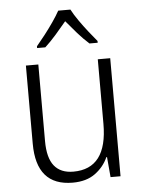

<svg xmlns="http://www.w3.org/2000/svg" viewBox="-54 -809 645 862"><g transform="rotate(-5 268.0 -377.5)"><path d="M455 -532V0H410L402 -91H399Q380 -48 340.5 -19Q301 10 239 10Q75 10 75 -180V-532H131V-187Q131 -111 160 -75Q189 -39 246 -39Q399 -39 399 -241V-532ZM296 -765Q308 -742 327.5 -714Q347 -686 368 -659.5Q389 -633 405 -614V-606H368Q343 -628 317 -657.5Q291 -687 268 -715Q245 -687 219 -657.5Q193 -628 169 -606H132V-614Q149 -634 170 -661Q191 -688 210 -715.5Q229 -743 241 -765Z"/></g></svg>

Font: Noto Sans Myanmar UI SemiCondensed Light
Style: Regular
Weight: 300
Width: 4
Designer: Monotype Design Team
Foundry: Monotype Imaging Inc.
Version: Version 2.103; ttfautohint (v1.8.4.7-5d5b)